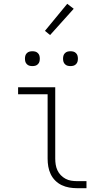

<svg xmlns="http://www.w3.org/2000/svg" viewBox="-20 -988 540 1008"><path d="M385 0Q364 0 343.5 -3.5Q323 -7 304 -16Q285 -25 270 -40Q255 -55 246 -74Q237 -93 233.5 -113.5Q230 -134 230 -155V-493H75V-530H270V-155Q270 -139 272.5 -123.5Q275 -108 281.5 -94Q288 -80 299 -68.5Q310 -57 324 -49.5Q338 -42 353.5 -39.5Q369 -37 385 -37H434V0ZM350 -641Q342 -641 334.5 -643Q327 -645 321 -651Q315 -657 313 -664.5Q311 -672 311 -680Q311 -688 313 -695.5Q315 -703 321 -709Q327 -715 334.5 -717Q342 -719 350 -719Q358 -719 365.5 -717Q373 -715 379 -709Q385 -703 387 -695.5Q389 -688 389 -680Q389 -672 387 -664.5Q385 -657 379 -651Q373 -645 365.5 -643Q358 -641 350 -641ZM150 -641Q142 -641 134.5 -643Q127 -645 121 -651Q115 -657 113 -664.5Q111 -672 111 -680Q111 -688 113 -695.5Q115 -703 121 -709Q127 -715 134.5 -717Q142 -719 150 -719Q158 -719 165.5 -717Q173 -715 179 -709Q185 -703 187 -695.5Q189 -688 189 -680Q189 -672 187 -664.5Q185 -657 179 -651Q173 -645 165.5 -643Q158 -641 150 -641ZM243 -804 216 -826 333 -968 367 -942Z"/></svg>

Font: Iosevka Slab Extralight
Style: Regular
Weight: 200
Monospace: yes
Designer: Belleve Invis
Foundry: Belleve Invis
Version: Version 11.1.1; ttfautohint (v1.8.3)